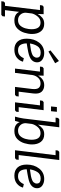

<svg xmlns="http://www.w3.org/2000/svg" viewBox="971 -1730 941 2986"><g transform="rotate(90 1442.0 -237.5)"><path d="M202 195 180 213H-31L-26 175L-6 156H40L106 -388H29L34 -426L55 -445H170L167 -353Q189 -394 225.5 -424Q262 -454 320 -454Q396 -454 437 -402Q478 -350 478 -265Q478 -208 458 -144Q438 -80 392 -35Q346 10 268 10Q170 10 134 -64L107 156H206ZM263 -47Q317 -47 347.5 -81.5Q378 -116 391 -165Q404 -214 404 -255Q404 -397 301 -397Q244 -397 207.5 -353.5Q171 -310 159 -264L147 -165Q147 -116 179 -81.5Q211 -47 263 -47Z M933 -624 751 -520 733 -551 898 -683ZM733 -47Q779 -47 808.5 -71.5Q838 -96 854 -137L909 -124Q895 -68 847 -29Q799 10 722 10Q641 10 596 -39.5Q551 -89 551 -183Q551 -297 612.5 -375.5Q674 -454 776 -454Q835 -454 877 -424.5Q919 -395 919 -343Q919 -294 882.5 -259Q846 -224 760 -206Q729 -200 694.5 -193.5Q660 -187 624 -182Q625 -119 649.5 -83Q674 -47 733 -47ZM731 -248Q807 -265 826.5 -289Q846 -313 846 -337Q846 -371 825 -385Q804 -399 769 -399Q699 -399 666.5 -347Q634 -295 626 -232Q694 -241 731 -248Z M1012 -445H1126L1125 -359Q1149 -402 1186 -428Q1223 -454 1275 -454Q1339 -454 1376 -414Q1413 -374 1403 -285L1375 -57H1450L1445 -17L1424 0H1301L1333 -264Q1341 -336 1318 -366.5Q1295 -397 1247 -397Q1193 -397 1159.5 -359.5Q1126 -322 1117 -274L1083 0H1016L1063 -388H985L990 -426Z M1605 -560 1614 -651H1688L1679 -560ZM1516 -426 1537 -445H1663L1616 -57H1691L1686 -17L1664 0H1541L1588 -388H1511Z M1784 -670 1805 -688H1929L1888 -357Q1911 -397 1946 -425.5Q1981 -454 2038 -454Q2115 -454 2155.5 -402Q2196 -350 2196 -265Q2196 -208 2176.5 -144Q2157 -80 2111 -35Q2065 10 1987 10Q1880 10 1849 -73Q1845 -55 1840 -37Q1835 -19 1830 0H1763Q1771 -29 1779.5 -63Q1788 -97 1792 -130L1853 -631H1779ZM1981 -47Q2035 -47 2066 -81.5Q2097 -116 2110 -165Q2123 -214 2123 -255Q2123 -397 2020 -397Q1963 -397 1925.5 -353Q1888 -309 1877 -262L1865 -165Q1865 -115 1897.5 -81Q1930 -47 1981 -47Z M2291 -669 2311 -688H2438L2361 -57H2435L2430 -17L2409 0H2286L2363 -631H2286Z M2691 -47Q2737 -47 2766.5 -71.5Q2796 -96 2812 -137L2867 -124Q2853 -68 2805 -29Q2757 10 2680 10Q2599 10 2554 -39.5Q2509 -89 2509 -183Q2509 -297 2570.5 -375.5Q2632 -454 2734 -454Q2793 -454 2835 -424.5Q2877 -395 2877 -343Q2877 -294 2840.5 -259Q2804 -224 2718 -206Q2687 -200 2652.5 -193.5Q2618 -187 2582 -182Q2583 -119 2607.5 -83Q2632 -47 2691 -47ZM2689 -248Q2765 -265 2784.5 -289Q2804 -313 2804 -337Q2804 -371 2783 -385Q2762 -399 2727 -399Q2657 -399 2624.5 -347Q2592 -295 2584 -232Q2652 -241 2689 -248Z"/></g></svg>

Font: Zilla Slab
Style: Italic
Weight: 400
Italic angle: -6°
Designer: Typotheque.com
Foundry: Typotheque type foundry
Version: Version 1.1; 2017; ttfautohint (v1.6)